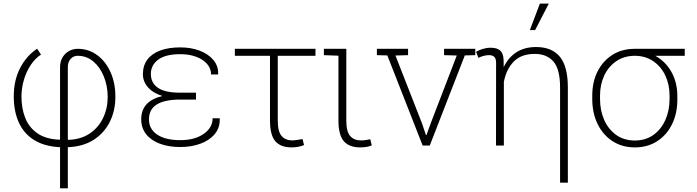

<svg xmlns="http://www.w3.org/2000/svg" viewBox="-20 -795 3810 1049"><path d="M308.1 233.9V9.3Q221.7 4.9 165.8 -30.3Q109.9 -65.4 82.5 -126.5Q55.2 -187.5 55.2 -268.6Q55.2 -356.4 90.1 -423.6Q125 -490.7 182.6 -528.8L204.1 -497.1Q171.4 -475.1 147.7 -439.5Q124 -403.8 110.8 -359.6Q97.7 -315.4 97.2 -268.1Q97.2 -202.1 118.2 -149.9Q139.2 -97.7 185.1 -66.2Q231 -34.7 305.2 -31.7L308.1 -32.7V-428.2Q308.1 -458.5 321.5 -481.2Q335 -503.9 356.9 -516.1Q378.9 -528.3 404.8 -528.3Q463.4 -528.3 510 -494.6Q556.6 -460.9 583.5 -401.6Q610.4 -342.3 610.4 -266.6Q610.4 -190.9 580.1 -129.6Q549.8 -68.4 491.9 -31.2Q434.1 5.9 350.6 9.3V233.9ZM353.5 -30.8Q421.9 -33.2 470 -65.4Q518.1 -97.7 543.2 -150.4Q568.4 -203.1 568.4 -265.6Q567.9 -326.7 547.1 -377.7Q526.4 -428.7 489.5 -459.5Q452.6 -490.2 404.8 -490.2Q381.3 -490.2 366 -473.4Q350.6 -456.5 350.6 -429.2V-32.2Z M965.3 8.3Q901.9 8.3 853.5 -9.8Q805.2 -27.8 778.3 -62Q751.5 -96.2 751.5 -143.1Q751.5 -243.2 867.7 -270.5Q816.4 -286.1 788.6 -317.9Q760.7 -349.6 760.7 -389.6Q760.7 -437 785.4 -469.7Q810.1 -502.4 856 -519.3Q901.9 -536.1 965.3 -536.1Q1024.4 -536.1 1071.8 -517.8Q1119.1 -499.5 1146.2 -466.8Q1173.3 -434.1 1171.9 -391.1L1170.9 -388.2H1133.3Q1133.3 -420.9 1111.1 -446Q1088.9 -471.2 1051 -485.1Q1013.2 -499 965.3 -499Q884.3 -499 844.2 -469Q804.2 -439 804.2 -391.1Q804.2 -341.8 843 -315.2Q881.8 -288.6 964.8 -288.6H1050.8V-251H964.8Q880.4 -251 837.2 -224.6Q793.9 -198.2 793.9 -142.1Q793.9 -89.8 838.9 -59.6Q883.8 -29.3 965.3 -29.3Q1043.5 -29.3 1092.5 -63.2Q1141.6 -97.2 1141.6 -148.9H1179.7L1180.7 -146Q1182.1 -96.7 1152.8 -62Q1123.5 -27.3 1074 -9.5Q1024.4 8.3 965.3 8.3Z M1573.7 10.3Q1512.7 10.3 1483.9 -23.9Q1455.1 -58.1 1455.1 -136.2V-490.2H1263.2V-528.3H1703.6V-490.2H1497.6V-134.8Q1497.6 -76.2 1518.6 -52Q1539.6 -27.8 1578.1 -27.8Q1586.4 -27.8 1601.3 -30Q1616.2 -32.2 1627 -34.2Q1637.7 -36.1 1632.8 -36.1L1641.1 -2.4Q1626.5 3.9 1608.2 7.1Q1589.8 10.3 1573.7 10.3Z M1947.8 10.3Q1887.2 10.3 1858.2 -23.9Q1829.1 -58.1 1829.1 -136.2V-490.7L1749.5 -493.7V-528.3H1872.1V-134.8Q1872.1 -76.2 1893.1 -52Q1914.1 -27.8 1952.6 -27.8Q1965.3 -27.8 1976.1 -29.5Q1986.8 -31.2 2002.9 -34.2L2011.2 -0.5Q1997.1 5.4 1981.4 7.8Q1965.8 10.3 1947.8 10.3Z M2289.1 0 2096.2 -492.2 2039.1 -493.7V-528.3H2209.5V-493.7L2140.6 -491.7L2285.2 -122.1L2307.1 -57.1H2310.1L2333.5 -122.1L2475.6 -491.7L2406.2 -493.7V-528.3H2576.7V-493.7L2519.5 -492.2L2328.1 0Z M3040 203.1V-316.4Q3040 -417 3003.7 -458.7Q2967.3 -500.5 2901.9 -500.5Q2827.1 -500.5 2786.4 -458Q2745.6 -415.5 2732.9 -347.7V0H2689.9L2690.4 -451.2Q2690.4 -474.6 2680.7 -484.1Q2670.9 -493.7 2652.3 -493.7Q2637.2 -493.7 2622.3 -489.7Q2607.4 -485.8 2593.8 -479L2581.1 -512.2Q2595.7 -521 2617.2 -527.6Q2638.7 -534.2 2660.6 -534.2Q2696.3 -534.2 2713.1 -518.6Q2730 -502.9 2731.4 -467.8Q2731.9 -458 2731.9 -447.8Q2731.9 -437.5 2731.9 -428.2Q2756.8 -480.5 2801.3 -509.3Q2845.7 -538.1 2908.7 -538.1Q2995.1 -538.1 3038.8 -485.1Q3082.5 -432.1 3082.5 -316.4V203.1ZM2875 -630.9 2929.7 -775.4H2978.5L2903.8 -630.9Z M3448.7 10.3Q3378.9 10.3 3326.7 -23.7Q3274.4 -57.6 3245.1 -117.4Q3215.8 -177.2 3215.8 -254.9V-272.9Q3215.8 -347.2 3244.9 -404.8Q3273.9 -462.4 3326.2 -495.4Q3378.4 -528.3 3447.8 -528.3H3721.2V-490.2H3560.1Q3617.2 -458.5 3648.9 -401.1Q3680.7 -343.8 3680.7 -269.5V-251Q3680.7 -174.8 3651.6 -116Q3622.6 -57.1 3570.3 -23.4Q3518.1 10.3 3448.7 10.3ZM3448.7 -27.3Q3506.8 -27.3 3549.6 -57.6Q3592.3 -87.9 3615.2 -139.6Q3638.2 -191.4 3638.2 -254.9V-272.9Q3638.2 -333 3615 -382.3Q3591.8 -431.6 3548.8 -460.9Q3505.9 -490.2 3447.3 -490.2Q3389.2 -489.7 3346.7 -460.4Q3304.2 -431.2 3281.2 -382.1Q3258.3 -333 3258.3 -272.9V-254.9Q3258.3 -190.9 3281.2 -139.4Q3304.2 -87.9 3346.9 -57.6Q3389.6 -27.3 3448.7 -27.3Z"/></svg>

Font: Roboto Slab ExtraLight
Style: Regular
Weight: 250
Designer: Google
Version: Version 2.000; ttfautohint (v1.8.1.43-b0c9)